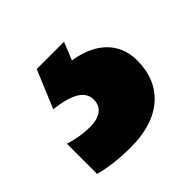

<svg xmlns="http://www.w3.org/2000/svg" viewBox="-94 -69 378 378"><g transform="rotate(-45 95.0 120.0)"><path d="M202 128C202 75 164 45 111 37L126 0H50L17 79C62 84 87 97 87 122C87 143 72 155 43 155C26 155 8 152 -12 146V230C10 236 39 240 73 240C155 240 202 197 202 128Z"/></g></svg>

Font: Noto Sans Georgian Condensed ExtraBold
Style: Regular
Weight: 800
Width: 3
Designer: Monotype Design Team, Akaki Razmadze
Foundry: Google LLC
Version: Version 2.005